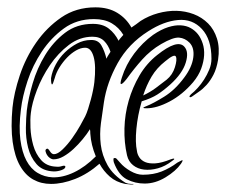

<svg xmlns="http://www.w3.org/2000/svg" viewBox="-20 -501 616 523"><path d="M519 -408Q527 -398 532 -383Q537 -368 536 -350.5Q535 -333 528 -314Q521 -295 506 -277Q477 -243 442 -224.5Q407 -206 379 -206Q370 -206 370.5 -207.5Q371 -209 379 -212Q397 -219 427 -237.5Q457 -256 482 -290Q503 -318 506.5 -344.5Q510 -371 496 -385Q484 -397 468 -398.5Q452 -400 419 -381Q390 -364 367.5 -339Q345 -314 325 -286Q314 -272 310 -272Q306 -272 312 -290Q323 -325 345.5 -355Q368 -385 397 -406Q419 -421 438 -427Q457 -433 472.5 -432Q488 -431 499.5 -424.5Q511 -418 519 -408ZM482 -374Q495 -360 486 -330.5Q477 -301 444 -271Q425 -254 408.5 -243.5Q392 -233 366 -225Q355 -187 351.5 -150Q348 -113 353 -90Q354 -81 359.5 -72.5Q365 -64 375.5 -59.5Q386 -55 403 -56Q420 -57 445 -67Q453 -70 454.5 -68.5Q456 -67 448 -62Q430 -48 410 -42.5Q390 -37 372.5 -39Q355 -41 342.5 -51Q330 -61 326 -78Q318 -113 319 -151.5Q320 -190 330.5 -226.5Q341 -263 360 -295.5Q379 -328 408 -351Q463 -395 482 -374ZM459 -347Q455 -355 430 -334Q407 -316 393 -292.5Q379 -269 370 -241Q389 -250 404.5 -261.5Q420 -273 434 -284Q450 -297 456.5 -318Q463 -339 459 -347ZM251 -55Q219 -27 184.5 -13.5Q150 0 119 0Q92 0 70.5 -12Q49 -24 34.5 -49.5Q20 -75 14.5 -114.5Q9 -154 14 -208Q18 -248 34 -296Q50 -344 78.5 -385Q107 -426 147 -453.5Q187 -481 240 -481Q275 -481 299.5 -466Q324 -451 338 -426Q345 -431 351 -435Q357 -439 363 -444Q385 -458 410.5 -465Q436 -472 460.5 -471.5Q485 -471 507.5 -462.5Q530 -454 547 -437Q563 -421 571 -396Q579 -371 574 -338Q570 -314 561.5 -297.5Q553 -281 542.5 -269.5Q532 -258 521.5 -251Q511 -244 503 -238Q498 -235 496.5 -237Q495 -239 500 -244Q509 -251 518.5 -261.5Q528 -272 536 -284.5Q544 -297 550 -311.5Q556 -326 556 -341Q556 -394 530 -422Q504 -450 465 -446.5Q426 -443 384 -416Q330 -382 300.5 -329Q271 -276 263 -222Q259 -196 255 -166Q251 -136 254.5 -107Q258 -78 273 -51Q288 -24 322 -3Q329 0 337 0H344Q344 2 335.5 1.5Q327 1 321 0Q296 -5 279 -20Q262 -35 251 -55ZM281 -360Q275 -378 263.5 -389.5Q252 -401 232 -401Q197 -401 167.5 -378.5Q138 -356 116 -323.5Q94 -291 80.5 -255.5Q67 -220 64 -193Q62 -177 63 -153Q64 -129 70.5 -105.5Q77 -82 92 -65Q107 -48 133 -47Q141 -46 148.5 -48.5Q156 -51 158 -48Q159 -42 148.5 -38Q138 -34 127 -34Q96 -35 79.5 -54Q63 -73 56.5 -99Q50 -125 50.5 -153Q51 -181 53 -200Q57 -233 69 -274Q81 -315 103 -351Q125 -387 157 -411.5Q189 -436 233 -436Q260 -436 276.5 -423Q293 -410 303 -390Q306 -395 309 -398Q312 -401 316 -406Q304 -426 284.5 -437.5Q265 -449 236 -449Q189 -449 154 -423.5Q119 -398 94 -360.5Q69 -323 55 -280.5Q41 -238 37 -203Q31 -155 35.5 -120.5Q40 -86 52 -63.5Q64 -41 82.5 -30Q101 -19 123 -18Q151 -17 181.5 -31.5Q212 -46 241 -75Q228 -106 226 -137Q226 -145 225 -149Q217 -136 205 -121.5Q193 -107 180 -95Q167 -83 153 -75Q139 -67 126 -67Q121 -67 116 -70.5Q111 -74 108 -79Q105 -84 104 -89Q103 -94 108 -96Q111 -97 116 -89Q121 -81 127 -81Q137 -81 150.5 -94Q164 -107 176.5 -124.5Q189 -142 198.5 -159Q208 -176 212 -184Q216 -192 220 -204.5Q224 -217 227.5 -230Q231 -243 233.5 -255.5Q236 -268 237 -277Q242 -322 235 -346.5Q228 -371 212 -371Q200 -371 187 -363.5Q174 -356 162.5 -344Q151 -332 142 -317.5Q133 -303 129 -288Q124 -271 122 -271Q119 -271 119 -288Q122 -307 132 -325.5Q142 -344 157 -358.5Q172 -373 190 -382.5Q208 -392 227 -392Q247 -393 256 -377.5Q265 -362 270 -341Q272 -346 275 -350.5Q278 -355 281 -360ZM473 -55Q459 -35 431 -18Q403 -1 374 -1Q348 -1 325.5 -12.5Q303 -24 290 -59Q289 -63 289 -66.5Q289 -70 290 -70Q295 -72 298.5 -67.5Q302 -63 307 -58Q318 -45 335.5 -35Q353 -25 369 -25Q398 -25 420.5 -34Q443 -43 463 -58Q468 -61 474.5 -64Q481 -67 473 -55Z"/></svg>

Font: Akronim
Style: Regular
Weight: 400
Designer: Grzegorz Klimczewski
Foundry: Fonty.PL
Version: Version 1.002